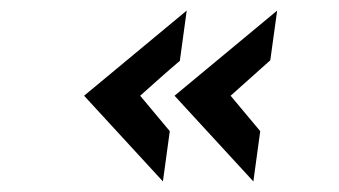

<svg xmlns="http://www.w3.org/2000/svg" viewBox="-20 -420 641 363"><path d="M459 -77 472 -172Q458 -189 444 -205.5Q430 -222 416 -239Q435 -256 453.5 -272.5Q472 -289 491 -306L504 -400Q455 -359 407 -319.5Q359 -280 310 -239ZM288 -77 301 -172Q287 -189 273 -205.5Q259 -222 245 -239Q264 -256 282 -272Q300 -288 320 -305L333 -400Q284 -359 236 -319.5Q188 -280 139 -239Z"/></svg>

Font: Josefin Slab Thin
Style: Bold Italic
Weight: 700
Italic angle: -12°
Version: Version 2.000